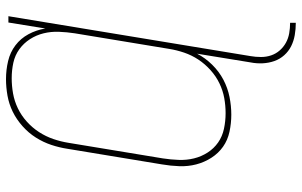

<svg xmlns="http://www.w3.org/2000/svg" viewBox="-203 -580 1006 640"><g transform="rotate(-90 300.0 -260.0)"><path d="M544 223Q523 223 503 219.5Q483 216 466 207.5Q449 199 436 184.5Q423 170 416.5 151.5Q410 133 409 112.5Q408 92 412 72L441 -106Q427 -79 404.5 -56Q382 -33 354.5 -18.5Q327 -4 297 2Q267 8 238 8Q209 8 181 2Q153 -4 131 -19.5Q109 -35 94 -58.5Q79 -82 72 -109Q65 -136 66 -165Q67 -194 72 -223L124 -538Q128 -565 137 -592Q146 -619 161.5 -643.5Q177 -668 199.5 -688Q222 -708 247.5 -720.5Q273 -733 301 -738Q329 -743 356 -743Q387 -743 416.5 -736Q446 -729 469 -711.5Q492 -694 506 -668Q520 -642 525 -612L545 -735H566L433 72Q430 89 430 107Q430 125 435.5 141Q441 157 452 169.5Q463 182 477.5 190Q492 198 509 201Q526 204 544 204ZM243 -11Q268 -11 293 -15.5Q318 -20 342 -31.5Q366 -43 386.5 -61.5Q407 -80 421.5 -102Q436 -124 444.5 -149Q453 -174 457 -199L509 -514Q513 -540 514 -566.5Q515 -593 509 -617.5Q503 -642 489.5 -663Q476 -684 456 -698.5Q436 -713 411 -718.5Q386 -724 359 -724Q334 -724 308.5 -719.5Q283 -715 259 -703.5Q235 -692 214.5 -673.5Q194 -655 179.5 -632.5Q165 -610 156.5 -585Q148 -560 144 -535L92 -220Q88 -194 87 -167.5Q86 -141 92 -116.5Q98 -92 111.5 -71Q125 -50 145 -36Q165 -22 190.5 -16.5Q216 -11 243 -11Z"/></g></svg>

Font: Iosevka Thin Extended Oblique
Style: Regular
Weight: 100
Width: 7
Italic angle: -9°
Monospace: yes
Designer: Belleve Invis
Foundry: Belleve Invis
Version: Version 32.5.0; ttfautohint (v1.8.4)